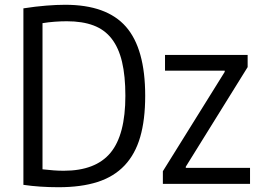

<svg xmlns="http://www.w3.org/2000/svg" viewBox="-20 -770 1098 804"><path d="M662 -53 921 -469V-474H671V-540H1017V-489L758 -72V-67H1027V0H662ZM225 14Q186 14 149 11.5Q112 9 78 4V-735Q129 -743 173.5 -746.5Q218 -750 253 -750Q427 -750 507.5 -658Q588 -566 588 -369Q588 -268 567 -196Q546 -124 501.5 -77Q457 -30 388.5 -8Q320 14 225 14ZM247 -55Q380 -55 442.5 -130Q505 -205 505 -369Q505 -452 491 -511Q477 -570 447.5 -608Q418 -646 371.5 -663.5Q325 -681 260 -681Q235 -681 208.5 -679Q182 -677 158 -673V-61Q185 -58 205.5 -56.5Q226 -55 247 -55Z"/></svg>

Font: Encode Sans Condensed
Style: Regular
Weight: 400
Designer: Pablo Impallari, Andres Torresi
Foundry: Pablo Impallari, Andres Torresi
Version: Version 1.000; ttfautohint (v1.00) -l 8 -r 50 -G 200 -x 14 -